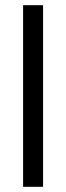

<svg xmlns="http://www.w3.org/2000/svg" viewBox="-20 -720 255 740"><path d="M69 -700V0H146V-700Z"/></svg>

Font: Mint Spirit
Style: Regular
Weight: 400
Designer: HARENDAL Hirwen
Foundry: Arkandis Digital Foundry.
Version: Version 1.004;FFEdit